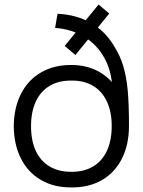

<svg xmlns="http://www.w3.org/2000/svg" viewBox="-20 -802 622 837"><path d="M291.7 15Q215.3 15.7 158.5 -17.4Q101.7 -50.5 71.2 -111.2Q40.7 -171.8 40 -251.7Q40.7 -332.3 71.5 -392.9Q102.3 -453.5 159 -486.4Q215.7 -519.3 291.7 -518.7Q343 -519.3 388.6 -500.4Q434.2 -481.5 467.7 -444.3Q459.5 -511.8 426.8 -563.2Q394.2 -614.7 341.2 -645Q288.3 -675.3 220.3 -680.3L230.7 -742Q314.5 -738 377.7 -701.3Q440.8 -664.7 478.7 -598.7Q503.8 -559.2 517.5 -513.3Q531.2 -467.5 536.8 -407.1Q542.3 -346.7 542.3 -253.7Q542.3 -172.3 511.9 -111.3Q481.5 -50.3 424.8 -17.3Q368 15.7 291.7 15ZM291.7 -53Q348 -53 387.2 -77.1Q426.5 -101.2 446.8 -146.1Q467 -191 467 -252.7Q467 -314.2 446.2 -359Q425.5 -403.8 386.1 -427.6Q346.7 -451.3 291.7 -450.7Q235.2 -451.3 195.7 -427.3Q156.2 -403.3 135.8 -358.5Q115.3 -313.7 115.3 -252Q115.3 -189.3 135.8 -144.8Q156.3 -100.2 195.8 -76.6Q235.3 -53 291.7 -53ZM308.7 -562.3 262 -601.7 409.7 -782.3 456.3 -743Z"/></svg>

Font: Vela Sans GX ExtLt
Style: Regular
Weight: 200
Designer: Principal design: Mikhail Sharanda - project Manrope.
Design modification: Ravid Balaliev
Foundry: Mikhail Sharanda
Version: Version 1.001